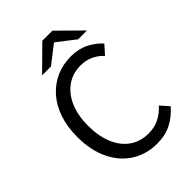

<svg xmlns="http://www.w3.org/2000/svg" viewBox="-246 -946 1063 1063"><g transform="rotate(-45 285.5 -414.5)"><path d="M339 12Q256.8 12 191.6 -28.4Q126.5 -68.7 89.1 -145Q51.7 -221.3 51.7 -327.7Q51.7 -406.9 73.4 -470Q95 -533.2 134.8 -577.5Q174.5 -621.9 227.4 -645.1Q280.2 -668.3 342.6 -668.3Q402.3 -668.3 448.5 -644.4Q494.8 -620.5 523.5 -587.3L477.7 -536Q451.9 -564.3 418.5 -579.5Q385.1 -594.8 344.4 -594.8Q283.1 -594.8 236.6 -562.3Q190.1 -529.8 164 -470.4Q137.8 -411.1 137.8 -329.5Q137.8 -246.8 163.2 -186.7Q188.5 -126.7 235.1 -94.1Q281.8 -61.5 344.7 -61.5Q391 -61.5 427.3 -79.5Q463.5 -97.5 494.4 -130.9L537.9 -82Q499.1 -37.2 450.8 -12.6Q402.6 12 339 12ZM155.3 -706.3 291.6 -841H370.5L506.8 -706.3H437.5L333 -787.5H329L224.6 -706.3Z"/></g></svg>

Font: SourceSans3VF
Style: Regular
Weight: 200
Designer: Paul D. Hunt
Foundry: Adobe
Version: Version 3.052;hotconv 1.1.0;makeotfexe 2.6.0